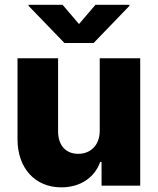

<svg xmlns="http://www.w3.org/2000/svg" viewBox="-20 -795 676 822"><path d="M247.9 -774.5H102.3V-769.9L256 -610.8H380.7L534.1 -769.9V-774.5H388.8L318.2 -692.1ZM407 -235.4C407 -171.9 366.5 -136.4 315 -136.4C261.7 -136.4 229 -172.6 228.7 -231.9V-545.5H55V-197.8C55.4 -74.6 130.3 7.1 242.5 7.1C324.2 7.1 384.9 -34.8 409.1 -101.6H414.8V0H580.3V-545.5H407Z"/></svg>

Font: TID UI Extra Bold
Style: Regular
Weight: 800
Designer: The TID Project Authors
Foundry: Bakken & Bæck
Version: Version 1.001;hotconv 1.0.109;makeotfexe 2.5.65596